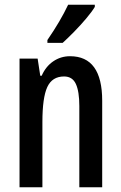

<svg xmlns="http://www.w3.org/2000/svg" viewBox="-20 -786 509 806"><path d="M274 -550Q409 -550 409 -363V0H313V-341Q313 -402 298.5 -433.5Q284 -465 249 -465Q199 -465 178.5 -420.5Q158 -376 158 -274V0H62V-540H138L149 -468H155Q172 -507 203.5 -528.5Q235 -550 274 -550ZM378 -757Q366 -737 342 -708.5Q318 -680 291 -652.5Q264 -625 243 -606H179V-618Q234 -698 266 -766H378Z"/></svg>

Font: Noto Sans Thai Looped ExtraCondensed Medium
Style: Regular
Weight: 500
Width: 2
Designer: Sasikarn Vongin, Ben Mitchell
Foundry: The Fontpad Ltd
Version: Version 1.001; ttfautohint (v1.8.4.7-5d5b)